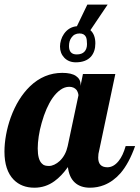

<svg xmlns="http://www.w3.org/2000/svg" viewBox="-33 -829 621 854"><path d="M252.9 -572.3Q233.9 -592.3 233.9 -622.1Q233.9 -635.7 238.3 -650.6Q242.7 -665.5 251.5 -678.2Q272.9 -709 309.1 -712.4L355.5 -808.6H445.8L369.1 -694.8Q391.1 -674.8 391.1 -636.2Q391.1 -599.6 371.6 -577.1Q348.6 -551.8 304.2 -551.8Q272.5 -551.8 252.9 -572.3ZM354 -632.8Q354 -653.8 349.6 -664.1Q341.8 -680.2 320.8 -680.2Q297.4 -680.2 284.7 -661.6Q273.9 -647 273.9 -624Q273.9 -586.9 308.1 -586.9Q331.1 -586.9 342.5 -599.1Q354 -611.3 354 -632.8ZM27.8 -29.8Q-13.2 -71.8 -13.2 -154.8Q-13.2 -189.9 -6.1 -229Q1 -268.1 14.6 -306.2Q45.9 -392.1 100.1 -444.8Q162.6 -504.9 244.1 -504.9Q284.7 -504.9 304.9 -491Q325.2 -477.1 325.2 -454.1V-446.8L335.9 -500H480L408.2 -160.2Q403.8 -145.5 403.8 -127.9Q403.8 -85 444.8 -85Q472.2 -85 494.6 -112.8Q513.7 -136.2 525.9 -179.2H567.9Q541 -103 502.9 -58.6Q470.7 -22 430.2 -5.9Q400.4 5.9 367.2 5.9Q324.7 5.9 299.6 -17.3Q274.4 -40.5 269 -85.9Q240.7 -45.9 209.5 -23.4Q169.4 5.9 120.1 5.9Q63 5.9 27.8 -29.8ZM232.9 -113.3Q259.3 -138.7 268.1 -179.2L315.9 -404.8Q315.9 -409.7 313.7 -416.3Q311.5 -422.9 307.6 -428.7Q295.9 -442.9 274.9 -442.9Q254.9 -442.9 236.1 -429.7Q217.3 -416.5 200.7 -393.1Q171.4 -350.6 152.3 -282.2Q143.6 -252 139.2 -222.4Q134.8 -192.9 134.8 -168.9Q134.8 -119.1 153.3 -101.6Q159.7 -94.7 167.5 -92.8Q175.3 -90.8 185.1 -90.8Q196.3 -90.8 208.7 -96.7Q221.2 -102.5 232.9 -113.3Z"/></svg>

Font: Pattaya
Style: Regular
Weight: 400
Designer: Pablo Impallari / Thai characters Designed by Thanarat Vachiruckul and Suppakit Chalermlarp
Foundry: Pablo Impallari
Version: Version 2.001